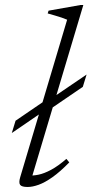

<svg xmlns="http://www.w3.org/2000/svg" viewBox="-20 -735 365 765"><path d="M42 -254 162 -336 186 -343.5 325 -438 310 -389 174.5 -296.5 150.5 -289.5 27 -205ZM247.5 -656.5Q238.5 -660.5 225.8 -664.8Q213 -669 198.8 -673.2Q184.5 -677.5 170 -681.5L173.5 -692.5L300.5 -715H312L105 -22L94 -36Q111.5 -34.5 133.5 -39Q155.5 -43.5 183.2 -58.2Q211 -73 244.5 -102L256 -88Q219.5 -50.5 189 -29Q158.5 -7.5 134 1.2Q109.5 10 90 10Q66.5 10 60.2 1.5Q54 -7 60.5 -29Z"/></svg>

Font: Newsreader 16pt 16pt Light
Style: Italic
Weight: 300
Italic angle: -17°
Version: Version 1.003